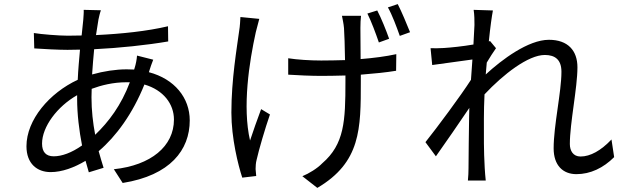

<svg xmlns="http://www.w3.org/2000/svg" viewBox="-20 -842 3040 936"><path d="M613 -441C571 -329 510 -248 444 -185C433 -243 426 -304 426 -368L427 -409C473 -426 531 -441 596 -441ZM727 -551 648 -571C647 -554 642 -528 637 -513L634 -503L597 -504C546 -504 485 -495 429 -479C432 -521 435 -563 439 -602C562 -608 695 -622 800 -640L799 -714C697 -690 575 -677 448 -671L460 -747C463 -761 467 -779 472 -792L388 -794C389 -782 387 -764 386 -746L378 -669L310 -668C267 -668 180 -675 145 -681L147 -606C188 -603 266 -599 309 -599L370 -600C366 -553 361 -503 359 -453C221 -389 109 -258 109 -129C109 -44 161 -3 227 -3C282 -3 342 -25 397 -58L413 -2L485 -24C477 -49 469 -76 461 -105C546 -177 627 -288 684 -430C777 -403 828 -335 828 -259C828 -129 716 -36 535 -17L578 50C810 13 905 -111 905 -255C905 -365 831 -457 706 -490L707 -494C712 -510 721 -537 727 -551ZM356 -378V-360C356 -285 366 -204 380 -133C329 -97 281 -80 242 -80C204 -80 185 -101 185 -142C185 -224 259 -323 356 -378Z M1244 -750 1152 -759C1151 -741 1150 -715 1146 -692C1135 -609 1108 -456 1108 -293C1108 -168 1141 -37 1161 24L1229 16C1228 5 1227 -8 1226 -18C1226 -29 1227 -49 1231 -63C1242 -112 1272 -215 1296 -284L1253 -310C1234 -260 1213 -199 1199 -157C1161 -321 1195 -540 1227 -685C1232 -704 1239 -732 1244 -750ZM1819 -791 1771 -776C1790 -738 1812 -679 1827 -635L1877 -653C1863 -693 1838 -755 1819 -791ZM1919 -822 1871 -806C1892 -769 1913 -712 1929 -667L1979 -685C1963 -725 1938 -785 1919 -822ZM1385 -558V-478C1428 -475 1499 -472 1547 -472C1585 -472 1625 -473 1664 -474V-444C1664 -252 1659 -139 1551 -46C1527 -21 1486 4 1454 17L1527 74C1739 -51 1739 -214 1739 -444V-478C1803 -483 1863 -489 1911 -497L1912 -578C1862 -567 1801 -559 1738 -554L1737 -706C1737 -728 1738 -748 1740 -765H1647C1650 -749 1655 -728 1657 -705C1659 -680 1661 -613 1662 -549C1623 -548 1584 -547 1546 -547C1492 -547 1429 -551 1385 -558Z M2293 -720 2288 -625C2236 -616 2177 -610 2144 -608C2120 -607 2101 -606 2079 -607L2087 -525L2283 -552L2276 -453C2226 -375 2110 -219 2054 -149L2105 -80C2153 -148 2219 -243 2268 -316L2267 -277C2265 -168 2265 -117 2264 -21C2264 -5 2263 20 2261 38H2348C2346 20 2344 -5 2343 -23C2338 -112 2339 -173 2339 -264C2339 -300 2340 -340 2342 -382C2434 -480 2555 -574 2636 -574C2687 -574 2717 -550 2717 -492C2717 -394 2679 -230 2679 -119C2679 -36 2724 7 2790 7C2858 7 2921 -23 2974 -76L2961 -162C2910 -108 2858 -79 2810 -79C2774 -79 2758 -107 2758 -140C2758 -242 2795 -414 2795 -514C2795 -595 2749 -648 2656 -648C2555 -648 2426 -551 2348 -479L2353 -537C2368 -562 2385 -589 2398 -607L2369 -642L2363 -640C2370 -710 2378 -766 2383 -791L2289 -794C2293 -769 2293 -742 2293 -720Z"/></svg>

Font: Noto Sans CJK SC
Style: Regular
Weight: 400
Designer: Ryoko NISHIZUKA 西塚涼子 (kana, bopomofo & ideographs); Paul D. Hunt (Latin, Greek & Cyrillic); Sandoll Communications 산돌커뮤니
Foundry: Adobe
Version: Version 2.004;hotconv 1.0.118;makeotfexe 2.5.65603